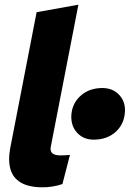

<svg xmlns="http://www.w3.org/2000/svg" viewBox="-20 -790 564 818"><path d="M246 -6Q227 1 204.5 4.5Q182 8 162 8Q103 8 69 -12Q35 -32 24.5 -69.5Q14 -107 23 -156L136 -738L314 -770L197 -168Q192 -147 202.5 -137.5Q213 -128 236 -128Q247 -128 257.5 -128.5Q268 -129 278 -130ZM379 -195Q335 -195 308 -225Q281 -255 284 -301Q288 -351 324.5 -383Q361 -415 416 -415Q461 -415 488.5 -385Q516 -355 512 -310Q508 -259 471.5 -227Q435 -195 379 -195Z"/></svg>

Font: REM
Style: Bold Italic
Weight: 700
Italic angle: -11°
Designer: Octavio Pardo
Foundry: Ashler Design
Version: Version 1.005;gftools[0.9.28]